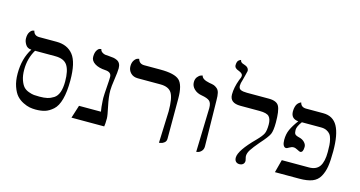

<svg xmlns="http://www.w3.org/2000/svg" viewBox="-79 -1086 2698 1438"><g transform="rotate(15 1269.5 -367.0)"><path d="M289.1 -413.1H132.8Q90.8 -342.3 90.8 -256.8Q90.8 -210 102.3 -177Q113.8 -144 128.9 -127.4Q144 -110.8 168.9 -101.8Q193.8 -92.8 210.4 -91.3Q227.1 -89.8 252.9 -89.8Q289.1 -89.8 313.5 -95.5Q337.9 -101.1 362.1 -116.5Q386.2 -131.8 398.2 -165Q410.2 -198.2 410.2 -249Q410.2 -333 384 -373Q357.9 -413.1 289.1 -413.1ZM250 11.2Q227.1 11.2 204.1 7.1Q181.2 2.9 152.1 -11.5Q123 -25.9 102.1 -48.8Q81.1 -71.8 65.9 -115Q50.8 -158.2 50.8 -214.8Q50.8 -332 104 -414.1Q73.2 -414.1 58.1 -438.5Q43 -462.9 43 -485.8Q43 -516.6 54.4 -534.2Q65.9 -551.8 77.6 -554.7L88.9 -557.1Q96.7 -520 137.2 -520H271Q356 -520 400.9 -462.9Q445.8 -405.8 445.8 -266.1Q445.8 -178.2 429.9 -120.1Q414.1 -62 383.5 -34.9Q353 -7.8 322.5 1.7Q292 11.2 250 11.2Z M753.9 -272Q753.9 -222.2 768.8 -153.1Q783.7 -84 783.7 -63Q783.7 -19 779.8 0H525.9L557.6 -100.1H727.5Q721.7 -130.9 718.8 -181.2Q717.8 -188 717.8 -204.1Q717.8 -230 722.2 -287.6Q726.6 -345.2 726.6 -369.1Q726.6 -406.2 679.7 -409.2Q626.5 -412.1 595.7 -432.1Q564.9 -452.1 564.9 -481.9Q564.9 -514.2 575.9 -532Q586.9 -549.8 597.7 -551.8L608.9 -554.2Q611.8 -539.1 624.3 -530.5Q636.7 -522 648.2 -520.5Q659.7 -519 678.7 -518.1Q698.7 -517.1 713.1 -514.6Q727.5 -512.2 742.2 -505.1Q756.8 -498 764.4 -483.6Q772 -469.2 772 -448.2Q772 -420.4 762.9 -360.6Q753.9 -300.8 753.9 -272Z M1207.5 12.2 1216.8 -233.9Q1216.8 -335.9 1193.1 -374.5Q1169.4 -413.1 1104.5 -413.1H929.7Q894.5 -413.1 873.5 -434.6Q852.5 -456.1 852.5 -486.8Q852.5 -514.6 864.5 -532.2Q876.5 -549.8 889.2 -553.7L901.9 -557.1Q911.6 -520 950.7 -520H1076.7Q1186.5 -520 1224.1 -485.1Q1261.7 -450.2 1261.7 -344.2V-33.2Q1261.7 -14.2 1248.3 -3.2Q1234.9 7.8 1221.2 9.8Z M1494.6 5.9 1504.4 -335.9Q1504.4 -376 1486.8 -390.9Q1469.2 -405.8 1426.3 -413.1Q1389.2 -418.9 1365.7 -441.4Q1342.3 -463.9 1342.3 -494.1Q1342.3 -519 1354.7 -534.9Q1367.2 -550.8 1380.4 -555.2L1393.6 -559.1Q1398.4 -530.3 1455.6 -519Q1481.4 -515.1 1492.9 -511Q1504.4 -506.8 1517.8 -495.8Q1531.2 -484.9 1536.4 -463.4Q1541.5 -441.9 1541.5 -405.8L1547.4 -50.8Q1547.4 -27.8 1534.4 -13.9Q1521.5 0 1507.8 2.9Z M1682.1 -558.1Q1682.1 -535.2 1698.7 -527.6Q1715.3 -520 1747.1 -520H1917Q1979 -520 1996.6 -485.6Q2014.2 -451.2 2014.2 -360.8Q2014.2 -296.9 2001.7 -269.5Q1989.3 -242.2 1935.1 -182.1Q1897 -137.2 1879.6 -110.6Q1862.3 -84 1862.3 -61Q1862.3 -53.2 1865.7 -41.5Q1869.1 -29.8 1869.1 -24.9Q1869.1 -7.8 1858.2 1.7Q1847.2 11.2 1830.1 11.2Q1813 11.2 1802.5 0.7Q1792 -9.8 1792 -29.8Q1792 -85 1908.2 -201.2Q1945.3 -239.3 1955.8 -262.2Q1966.3 -285.2 1966.3 -332Q1966.3 -374 1948.2 -393.6Q1930.2 -413.1 1873 -413.1H1725.1Q1642.1 -413.1 1642.1 -479Q1642.1 -533.2 1666 -597.2Q1677.2 -619.1 1677.2 -632.8Q1677.2 -650.9 1645 -663.1Q1610.8 -674.3 1611.3 -698.2Q1611.3 -711.4 1614.3 -720.7Q1617.2 -730 1621.6 -734.4Q1626 -738.8 1630.6 -741.5Q1635.3 -744.1 1638.2 -745.1L1641.1 -746.1Q1643.1 -726.1 1670.9 -719.2Q1710 -708 1710 -678.2Q1710 -676.3 1701.4 -642.6Q1692.9 -608.9 1690.9 -602.1Q1682.1 -577.1 1682.1 -558.1Z M2446.8 -248Q2446.8 -280.3 2445.3 -301.8Q2443.8 -323.2 2438.2 -346.2Q2432.6 -369.1 2422.1 -382.6Q2411.6 -396 2393.6 -404.5Q2375.5 -413.1 2350.6 -413.1H2201.7Q2170.9 -372.1 2170.9 -346.2Q2170.9 -323.2 2178.2 -313.7Q2185.5 -304.2 2212.9 -297.9Q2237.8 -292 2253.7 -275.4Q2269.5 -258.8 2269.5 -240.2Q2269.5 -196.3 2246.6 -195.8Q2240.7 -195.8 2222.7 -205.8Q2204.6 -215.8 2190.9 -215.8Q2175.8 -215.8 2159.7 -205.8Q2143.6 -195.8 2136.7 -195.8Q2123.5 -195.8 2115.7 -210.4Q2107.9 -225.1 2107.9 -252Q2107.9 -296.9 2123.8 -332Q2139.6 -367.2 2173.8 -413.1Q2115.7 -418 2115.7 -475.1Q2115.7 -495.1 2120.1 -510.5Q2124.5 -525.9 2130.6 -533.9Q2136.7 -542 2143.3 -546.9Q2149.9 -551.8 2154.3 -553.7L2158.7 -555.2Q2166.5 -520 2206.5 -520H2338.9Q2415 -520 2450 -457Q2484.9 -394 2484.9 -265.1Q2484.9 -190.9 2477.8 -146Q2470.7 -101.1 2450.7 -65.4Q2430.7 -29.8 2392.6 -14.9Q2354.5 0 2292.5 0H2103.5L2129.9 -100.1H2339.8Q2397 -100.1 2421.9 -136.5Q2446.8 -172.9 2446.8 -248Z"/></g></svg>

Font: Linux Libertine Display
Style: Regular
Weight: 400
Designer: Philipp H. Poll
Foundry: Philipp H. Poll
Version: Version 5.0.9